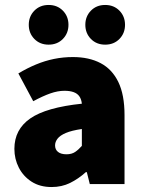

<svg xmlns="http://www.w3.org/2000/svg" viewBox="-20 -742 576 774"><path d="M188 12Q141 12 107.5 -9.5Q74 -31 56 -66Q38 -101 38 -142Q38 -220 102 -264.5Q166 -309 310 -324Q308 -342 300 -353.5Q292 -365 277 -370.5Q262 -376 240 -376Q213 -376 183 -365.5Q153 -355 114 -334L54 -446Q89 -467 125 -482Q161 -497 198 -504.5Q235 -512 274 -512Q339 -512 385.5 -487.5Q432 -463 457 -411.5Q482 -360 482 -278V0H342L330 -48H326Q296 -21 262.5 -4.5Q229 12 188 12ZM248 -120Q269 -120 283 -129.5Q297 -139 310 -154V-222Q269 -216 245.5 -206Q222 -196 212 -183Q202 -170 202 -156Q202 -139 214 -129.5Q226 -120 248 -120ZM404 -562Q369 -562 346.5 -585Q324 -608 324 -642Q324 -676 346.5 -699Q369 -722 404 -722Q439 -722 461.5 -699Q484 -676 484 -642Q484 -608 461.5 -585Q439 -562 404 -562ZM176 -562Q141 -562 118.5 -585Q96 -608 96 -642Q96 -676 118.5 -699Q141 -722 176 -722Q211 -722 233.5 -699Q256 -676 256 -642Q256 -608 233.5 -585Q211 -562 176 -562Z"/></svg>

Font: Assistant ExtraLight ExtraBold
Style: Regular
Weight: 800
Version: Version 3.000